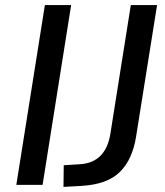

<svg xmlns="http://www.w3.org/2000/svg" viewBox="-20 -725 646 753"><path d="M44 0 156 -705H259L147 0ZM229 8 230 -77 295 -81Q395 -88 413 -201L493 -705H596L514 -191Q500 -100 450.5 -51Q401 -2 301 4Z"/></svg>

Font: Nunito Sans SemiBold
Style: Italic
Weight: 600
Italic angle: -9°
Designer: Vernon Adams
Foundry: Vernon Adams
Version: Version 3.006; ttfautohint (v1.8.3)